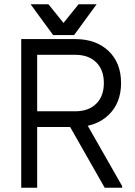

<svg xmlns="http://www.w3.org/2000/svg" viewBox="-20 -884 635 904"><path d="M80 0V-700H155V0ZM123 -286V-360H334Q397 -360 433 -395.5Q469 -431 469 -493H550Q550 -399 491 -342.5Q432 -286 334 -286ZM469 -493Q469 -555 433 -590.5Q397 -626 334 -626H123V-700H334Q432 -700 491 -644Q550 -588 550 -493ZM473 0 300 -304 368 -336 555 -8V0ZM124 -864H208L279 -776L350 -864H435L329 -719H230Z"/></svg>

Font: Fustat
Style: Regular
Weight: 400
Designer: Mohamed Gaber, Khaled Hosny, Laura Garcia Mut
Foundry: Kief Type Foundry, Alif Type Foundry, Hard Type Foundry
Version: Version 1.007